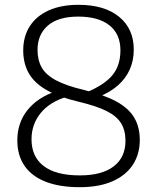

<svg xmlns="http://www.w3.org/2000/svg" viewBox="-20 -769 653 798"><path d="M311.5 9Q227 9 169 -14Q111 -37 81.5 -80.5Q52 -124 52 -185.5Q52 -259 94.5 -311.8Q137 -364.5 211.5 -389L261.5 -368Q188.5 -347 149.8 -300Q111 -253 111 -190Q111 -117.5 161.8 -78.8Q212.5 -40 312 -40Q403.5 -40 452.5 -77.5Q501.5 -115 501.5 -183.5Q501.5 -227 483.2 -256.8Q465 -286.5 423 -307.5Q381 -328.5 309.5 -345.5Q224.5 -365.5 173.5 -394.8Q122.5 -424 99.5 -464.8Q76.5 -505.5 76.5 -559.5Q76.5 -617.5 103.8 -660Q131 -702.5 182.5 -725.8Q234 -749 306.5 -749Q414 -749 475 -699.2Q536 -649.5 536 -563Q536 -517.5 519.2 -480Q502.5 -442.5 469.8 -413.8Q437 -385 388.5 -366L342 -386.5Q415 -417 447.8 -457.2Q480.5 -497.5 480.5 -559.5Q480.5 -628 434.5 -664Q388.5 -700 305.5 -700Q222 -700 179 -662.8Q136 -625.5 136 -561.5Q136 -519 153.5 -488.2Q171 -457.5 213.2 -435Q255.5 -412.5 329.5 -395Q414 -374.5 464.8 -346.5Q515.5 -318.5 538.2 -279.5Q561 -240.5 561 -187.5Q561 -128 531.8 -83.8Q502.5 -39.5 446.8 -15.2Q391 9 311.5 9Z"/></svg>

Font: Encode Sans SC Condensed Thin Light
Style: Regular
Weight: 300
Version: Version 3.002